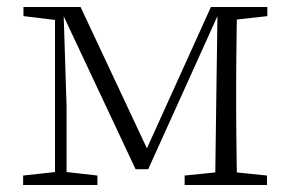

<svg xmlns="http://www.w3.org/2000/svg" viewBox="-20 -528 829 548"><path d="M367 -45 155 -496H151V-508H210L409 -84H390L582 -508H613V-496H607L403 -45ZM594 0 597 -223 601 -508H657Q656 -484 655.5 -443.5Q655 -403 654.5 -359.5Q654 -316 654 -283V-226Q654 -192 654.5 -148.5Q655 -105 655.5 -64.5Q656 -24 657 0ZM46 0V-27L146 -38H161L258 -27V0ZM507 0V-27L615 -38H635L742 -27V0ZM47 -482V-508H158V-470H146ZM137 0V-508H161L170 -224V0ZM622 -470V-508H743V-482L636 -470Z"/></svg>

Font: Noto Serif JP ExtraLight
Style: Regular
Weight: 200
Designer: Ryoko NISHIZUKA  (kana & ideographs); Frank Grießhammer (Latin, Greek & Cyrillic); Wenlong ZHANG  (bopomofo); Sandoll Co
Foundry: Adobe
Version: Version 2.002-H1;hotconv 1.1.0;makeotfexe 2.6.0